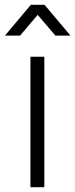

<svg xmlns="http://www.w3.org/2000/svg" viewBox="-46 -775 312 795"><path d="M-25.5 -627.5 81.5 -755H138.5L246 -627.5H183.5L110 -713.5L37 -627.5ZM80 0V-540H137.5V0Z"/></svg>

Font: Vela Sans Light
Style: Regular
Weight: 300
Designer: Principal design: Mikhail Sharanda - project Manrope.
Design modification: Ravid Balaliev
Foundry: Mikhail Sharanda
Version: Version 1.001